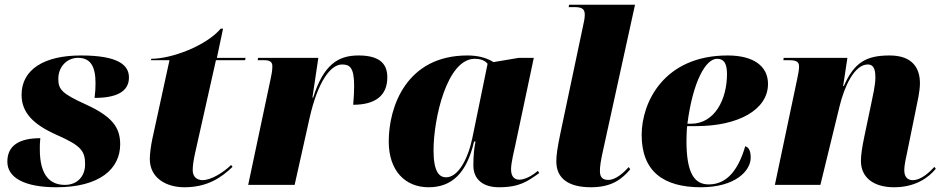

<svg xmlns="http://www.w3.org/2000/svg" viewBox="-20 -780 3981 810"><path d="M218 10C401 10 487 -68 487 -171C487 -242 454 -288 343 -339C241 -385 226 -403 226 -447C226 -502 266 -536 309 -536C361 -536 383 -501 383 -429C383 -410 382 -390 379 -367C469 -367 524 -392 524 -453C524 -504 482 -546 321 -546C165 -546 71 -486 71 -380C71 -304 122 -254 219 -211C321 -166 339 -144 339 -87C339 -35 305 0 254 0C195 0 148 -35 148 -150C148 -164 148 -180 150 -197C61 -197 11 -166 11 -98C11 -30 84 10 218 10Z M758 10C855 10 914 -31 961 -76L955 -84C919 -49 868 -20 835 -20C811 -20 793 -34 793 -62C793 -80 796 -102 803 -134L891 -526H1014L1016 -536H895L921 -659H911C850 -587 705 -532 618 -532L617 -526H695L622 -191C617 -166 612 -133 612 -109C612 -30 680 10 758 10Z M1121 -444 1027 0H1223L1286 -282C1321 -437 1375 -508 1423 -508C1455 -508 1474 -496 1474 -418C1474 -397 1473 -370 1470 -338C1560 -338 1614 -374 1614 -454C1614 -517 1574 -546 1492 -546C1407 -546 1345 -508 1301 -368H1298L1323 -536H1069L1067 -526H1096C1124 -526 1129 -514 1129 -500C1129 -480 1125 -464 1121 -444Z M1788 10C1887 10 1949 -50 1980 -183H1986C1981 -156 1977 -130 1977 -82C1977 -23 2018 10 2085 10C2173 10 2207 -16 2255 -50L2249 -59C2233 -45 2199 -22 2171 -22C2151 -22 2136 -34 2136 -66C2136 -92 2149 -146 2154 -168L2232 -536H2169L2062 -518C2033 -536 1997 -546 1952 -546C1694 -546 1620 -329 1620 -183C1620 -59 1690 10 1788 10ZM1862 -32C1832 -32 1809 -57 1809 -146C1809 -278 1865 -532 1983 -532C2005 -532 2025 -526 2037 -511L1973 -199C1954 -107 1912 -32 1862 -32Z M2473 10C2563 10 2605 -26 2639 -66L2632 -75C2611 -51 2577 -21 2547 -21C2522 -21 2512 -32 2511 -55C2510 -75 2515 -105 2524 -145L2659 -760H2381L2379 -750H2406C2444 -750 2447 -734 2447 -716C2447 -704 2443 -684 2439 -667L2344 -217C2331 -154 2327 -124 2327 -99C2327 -26 2380 10 2473 10Z M2937 10C3080 10 3147 -58 3147 -115C3147 -147 3137 -159 3124 -163C3096 -68 3050 -2 2970 -2C2911 -2 2876 -46 2876 -186C2876 -195 2877 -236 2879 -248H2918C3093 -248 3220 -316 3220 -426C3220 -501 3159 -546 3050 -546C2780 -546 2687 -347 2687 -211C2687 -56 2780 10 2937 10ZM2895 -258H2880C2903 -436 2957 -532 3005 -532C3033 -532 3047 -514 3047 -468C3047 -360 2995 -258 2895 -258Z M3752 10C3840 10 3896 -29 3928 -68L3922 -76C3905 -58 3869 -20 3830 -20C3809 -20 3795 -34 3795 -61C3795 -88 3803 -116 3810 -152L3843 -314C3850 -349 3861 -394 3861 -429C3861 -491 3831 -546 3733 -546C3636 -546 3584 -518 3540 -417H3537L3555 -536H3286L3285 -526H3310C3348 -526 3351 -514 3351 -497C3351 -483 3346 -462 3343 -446L3249 0H3441L3522 -332C3542 -414 3584 -508 3641 -508C3671 -508 3673 -476 3673 -452C3673 -420 3661 -370 3656 -345L3626 -202C3617 -159 3612 -126 3612 -101C3612 -33 3663 10 3752 10Z"/></svg>

Font: Noto Serif Display Black
Style: Italic
Weight: 900
Italic angle: -12°
Designer: Monotype Design Team
Foundry: Monotype Imaging Inc.
Version: Version 2.009